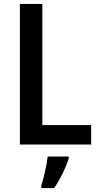

<svg xmlns="http://www.w3.org/2000/svg" viewBox="-20 -734 506 975"><path d="M81 0H443V-99H195V-714H81ZM329 61H222C218 103 201 173 190 209V221H255C286 176 315 116 329 71Z"/></svg>

Font: Noto Sans UI SemiCondensed Medium
Style: Regular
Weight: 500
Width: 4
Designer: Monotype Design Team
Foundry: Monotype Imaging Inc.
Version: Version 1.901